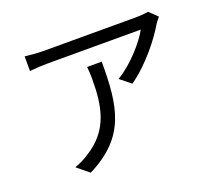

<svg xmlns="http://www.w3.org/2000/svg" viewBox="-126 -899 1252 1109"><g transform="rotate(-20 500.0 -344.0)"><path d="M882 -723C867 -720 831 -717 812 -717H238C201 -717 159 -721 124 -725V-635C164 -639 202 -641 238 -641H807C775 -580 681 -470 589 -417L655 -364C769 -444 864 -571 904 -640C907 -644 910 -648 913 -653L922 -663C925 -668 928 -672 931 -676ZM442 -544C445 -517 446 -496 446 -472C446 -304 424 -163 269 -67C241 -48 207 -32 180 -23L253 37C509 -91 532 -272 532 -544Z"/></g></svg>

Font: Spoqa Han Sans Neo Regular
Style: Regular
Weight: 400
Designer: [Spoqa Han Sans Neo] Dong-huui Kim  Younghwa Kang  Yujin Lee  [Noto Sans] Ryoko NISHIZUKA  (kana & ideographs); Paul D. 
Foundry: Spoqa (http://www.spoqa-han-sans.com)
Version: Version 1.000